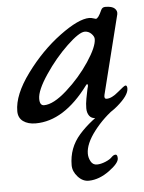

<svg xmlns="http://www.w3.org/2000/svg" viewBox="-52 -484 596 796"><g transform="rotate(-5 246.0 -86.0)"><path d="M287 270Q261 271 240.5 248.5Q220 226 220 200Q220 128 267 74.5Q314 21 392 -24H425Q371 13 331 65Q291 117 291 158Q291 175 299.5 190.5Q308 206 325 206Q341 206 360.5 198Q380 190 389 180Q397 172 405 172Q413 172 413 188Q413 208 371 238.5Q329 269 287 270ZM110 -86Q110 -58 128 -58Q167 -58 223.5 -108.5Q280 -159 320.5 -220Q361 -281 361 -313Q361 -324 349.5 -335.5Q338 -347 322 -347Q299 -347 247.5 -298Q196 -249 153 -185Q110 -121 110 -86ZM463 -407 381 -79Q377 -62 389 -62Q410 -62 438 -86Q466 -110 471 -110Q478 -110 478 -97Q478 -69 429.5 -27.5Q381 14 338 14Q319 14 310 1.5Q301 -11 301 -30Q301 -49 305 -70Q309 -91 313 -110Q315 -118 316 -121Q317 -128 314 -129Q311 -130 308 -125Q205 14 87 14Q55 14 35 -0.5Q15 -15 15 -43Q15 -111 79 -198Q143 -285 222 -343.5Q301 -402 346 -402Q354 -402 362.5 -399Q371 -396 373 -396Q383 -396 398 -430Q403 -442 416 -442Q444 -442 455 -431.5Q466 -421 463 -407Z"/></g></svg>

Font: EB Garamond 08
Style: Italic
Weight: 400
Italic angle: -14°
Version: Version 0.016